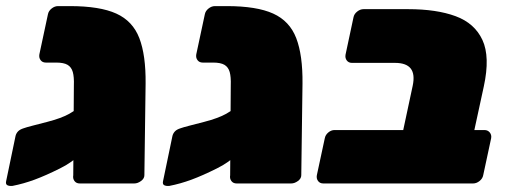

<svg xmlns="http://www.w3.org/2000/svg" viewBox="-22 -601 1669 629"><path d="M239 0Q228 0 222 -8Q216 -16 218 -27L220 -321Q221 -349 216.5 -365Q212 -381 199.5 -388.5Q187 -396 162 -396H128Q117 -396 111 -404Q105 -412 107 -423L135 -554Q137 -565 147 -573Q157 -581 168 -581H207Q305 -581 359 -556.5Q413 -532 434.5 -476Q456 -420 455 -327L451 -27Q451 -16 440 -8Q429 0 418 0ZM174 -49Q128 -26 91.5 -12.5Q55 1 19 8Q9 9 2.5 6Q-4 3 -2 -7L29 -156Q31 -164 37 -170.5Q43 -177 56 -181Q64 -184 85.5 -189.5Q107 -195 132 -201.5Q157 -208 173 -214Q190 -220 205.5 -228.5Q221 -237 235.5 -249Q250 -261 263.5 -276Q277 -291 290 -310L346 -300Q324 -227 299.5 -178.5Q275 -130 245 -99.5Q215 -69 174 -49Z M753 0Q742 0 736 -8Q730 -16 732 -27L734 -321Q735 -349 730.5 -365Q726 -381 713.5 -388.5Q701 -396 676 -396H642Q631 -396 625 -404Q619 -412 621 -423L649 -554Q651 -565 661 -573Q671 -581 682 -581H721Q819 -581 873 -556.5Q927 -532 948.5 -476Q970 -420 969 -327L965 -27Q965 -16 954 -8Q943 0 932 0ZM688 -49Q642 -26 605.5 -12.5Q569 1 533 8Q523 9 516.5 6Q510 3 512 -7L543 -156Q545 -164 551 -170.5Q557 -177 570 -181Q578 -184 599.5 -189.5Q621 -195 646 -201.5Q671 -208 687 -214Q704 -220 719.5 -228.5Q735 -237 749.5 -249Q764 -261 777.5 -276Q791 -291 804 -310L860 -300Q838 -227 813.5 -178.5Q789 -130 759 -99.5Q729 -69 688 -49Z M1037 0Q1026 0 1020 -8Q1014 -16 1016 -27L1042 -148Q1044 -159 1053.5 -167Q1063 -175 1074 -175H1299L1330 -320Q1338 -358 1323.5 -376.5Q1309 -395 1272 -395H1131Q1120 -395 1114 -403Q1108 -411 1110 -422L1136 -544Q1138 -555 1148 -563Q1158 -571 1169 -571H1315Q1408 -571 1470.5 -548Q1533 -525 1558.5 -470Q1584 -415 1563 -318L1532 -175H1565Q1576 -175 1582.5 -167Q1589 -159 1587 -148L1561 -27Q1559 -16 1549 -8Q1539 0 1528 0Z"/></svg>

Font: Rubik Black
Style: Italic
Weight: 900
Italic angle: -12°
Designer: Hubert and Fischer
Foundry: Hubert and Fischer
Version: Version 2.300;gftools[0.9.30]